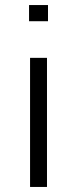

<svg xmlns="http://www.w3.org/2000/svg" viewBox="-20 -740 305 760"><path d="M99 0V-511H166V0ZM95 -656V-720H170V-656Z"/></svg>

Font: Chivo Medium ExtraLight
Style: Regular
Weight: 250
Version: Version 2.002